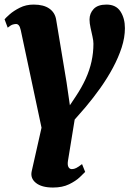

<svg xmlns="http://www.w3.org/2000/svg" viewBox="-32 -586 580 860"><path d="M307 -153.5Q334 -194 351.8 -233Q369.5 -272 378 -311Q386.5 -350 386.5 -390Q386.5 -403.5 382.2 -422.5Q378 -441.5 373.5 -462Q369 -482.5 369 -498.5Q369 -526 387.5 -545.8Q406 -565.5 445 -565.5Q487.5 -565.5 507.5 -534.8Q527.5 -504 527.5 -460Q527.5 -418 513 -373.2Q498.5 -328.5 474 -282.8Q449.5 -237 417.8 -192.2Q386 -147.5 351.5 -106.5Q338.5 -91.5 326.2 -77.5Q314 -63.5 302.5 -50.5L272.5 134Q269.5 152.5 274.5 162Q279.5 171.5 290 171.5Q299.5 171.5 309.5 166.5Q319.5 161.5 335.5 149L349.5 184Q343 191 325 208Q307 225 277.2 239.5Q247.5 254 205.5 254Q154.5 254 128.8 233.2Q103 212.5 110 181L154 -14L61 -451Q57.5 -466.5 52.2 -472.5Q47 -478.5 40 -478.5Q33.5 -478.5 25 -476Q16.5 -473.5 2.5 -462L-11.5 -499.5Q-7 -505.5 11 -521.5Q29 -537.5 56.8 -551.5Q84.5 -565.5 118.5 -565.5Q163.5 -565.5 189 -547.5Q214.5 -529.5 219.5 -498L266 -218L281 -114.5Z"/></svg>

Font: Merriweather 24pt Black
Style: Italic
Weight: 900
Italic angle: -7.8°
Designer: Eben Sorkin
Foundry: Eben Sorkin
Version: Version 2.101